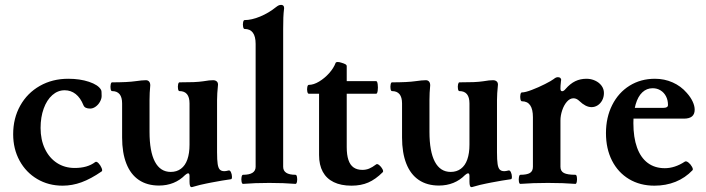

<svg xmlns="http://www.w3.org/2000/svg" viewBox="-20 -746 2880 783"><path d="M33.7 -198.7Q33.7 -263.7 62.5 -315.2Q91.3 -366.7 142.6 -395.8Q193.8 -424.8 258.3 -424.8Q305.7 -424.8 343 -412.4Q380.4 -399.9 391.6 -380.4Q393.6 -377.4 394 -371.8Q394.5 -366.2 394.5 -354.5Q394.5 -343.3 387.7 -331.1Q380.9 -318.8 369.9 -311Q358.9 -303.2 347.7 -303.2Q337.4 -303.2 330.3 -306.4Q323.2 -309.6 320.3 -316.9Q308.1 -347.2 288.6 -362.5Q269 -377.9 243.7 -377.9Q215.8 -377.9 193.4 -358.2Q170.9 -338.4 158.2 -303.2Q145.5 -268.1 145.5 -224.1Q145.5 -176.3 163.1 -139.2Q180.7 -102.1 212.2 -81.5Q243.7 -61 284.7 -61Q310.5 -61 331.3 -66.9Q352.1 -72.8 368.2 -85Q373.5 -88.9 381.6 -80.6Q389.6 -72.3 394.3 -61Q398.9 -49.8 394.5 -46.9Q350.6 -16.6 312.5 -2.7Q274.4 11.2 235.4 11.2Q177.7 11.2 131.8 -15.9Q85.9 -43 59.8 -90.8Q33.7 -138.7 33.7 -198.7Z M752.9 -4.9V-27.8Q752.9 -39.1 747.6 -39.1Q742.7 -39.1 734.9 -32.2Q714.4 -11.2 687.3 -0.2Q660.2 10.7 628.4 10.7Q580.1 10.7 546.4 -12Q512.7 -34.7 495.4 -78.6Q478 -122.6 478 -185.1V-324.2Q478 -349.1 467.8 -361.8Q457.5 -374.5 437 -374.5Q432.6 -374.5 431.2 -383.5Q429.7 -392.6 431.4 -401.4Q433.1 -410.2 437 -410.2Q500.5 -410.2 533.2 -415Q559.6 -418.9 575.2 -418.9Q583 -418.9 587.9 -413.6Q592.8 -408.2 592.8 -397.9Q589.8 -367.2 589.8 -337.9V-208.5Q589.8 -127.9 611.8 -86.4Q633.8 -44.9 676.3 -44.9Q700.7 -44.9 718 -57.9Q735.4 -70.8 744.1 -95.7Q752.9 -120.6 752.9 -156.2V-324.2Q752.9 -374.5 711.9 -374.5Q707.5 -374.5 706.1 -383.5Q704.6 -392.6 706.3 -401.4Q708 -410.2 711.9 -410.2Q745.1 -410.2 769 -411.1Q793 -412.1 809.1 -414.6Q823.7 -417 832.3 -418Q840.8 -418.9 849.1 -418.9Q857.9 -418.9 863.5 -414.3Q869.1 -409.7 869.1 -400.9Q865.2 -363.3 865.2 -337.9V-125Q865.2 -93.3 867.7 -77.1Q870.1 -61 876.5 -54.4Q882.8 -47.9 895 -47.9Q901.4 -47.9 912.1 -50.8Q918 -52.2 921.9 -43.7Q925.8 -35.2 926 -25.4Q926.3 -15.6 921.9 -15.1Q908.2 -13.2 885.5 -9.5Q862.8 -5.9 841.3 -1.5L821.8 2.4Q796.4 7.3 770 15.1Q764.2 17.1 760.7 17.1Q756.8 17.1 754.9 11.5Q752.9 5.9 752.9 -4.9Z M971.2 -33.2Q1022.5 -33.2 1022.5 -65.9V-566.9Q1022.5 -597.4 1011.2 -612.7Q1000 -627.9 977.5 -627.9Q973.1 -627.9 971.4 -637Q969.7 -646 971.4 -655Q973.1 -664.1 977.5 -664.1Q1005.9 -664.1 1040.8 -678.5Q1075.7 -692.9 1106 -717.3Q1112.3 -722.2 1116.7 -724.1Q1121.1 -726.1 1126.7 -726.1Q1132.3 -726.1 1135.5 -722.8Q1138.7 -719.5 1138.7 -712.9Q1136.2 -692.9 1135.5 -674.1Q1134.8 -655.3 1134.8 -627.9V-65.9Q1134.8 -33.2 1185.1 -33.2Q1189.5 -33.2 1191.2 -23.9Q1192.9 -14.6 1191.2 -5.4Q1189.5 3.9 1185.1 3.9Q1137.7 0 1078.1 0Q1018.6 0 971.2 3.9Q966.8 3.9 965.1 -5.4Q963.4 -14.6 965.1 -23.9Q966.8 -33.2 971.2 -33.2Z M1281.2 -113.8V-363.8H1239.3Q1234.9 -363.8 1233.2 -372.8Q1231.4 -381.8 1233.2 -390.9Q1234.9 -399.9 1239.3 -399.9Q1258.8 -399.9 1281.2 -413.3Q1303.7 -426.8 1322.3 -447.5Q1340.8 -468.3 1348.6 -489.3Q1350.1 -493.2 1356.9 -493.2Q1363.8 -493.2 1372.6 -490.2Q1382.8 -487.3 1388.4 -484.1Q1394 -481 1394 -476.1V-415H1514.2Q1518.6 -415 1520.3 -402.1Q1522 -389.2 1520.3 -376.5Q1518.6 -363.8 1514.2 -363.8H1394V-146Q1394 -114.3 1400.9 -93.8Q1407.7 -73.2 1421.9 -63.2Q1436 -53.2 1458 -53.2Q1472.2 -53.2 1485.1 -58.3Q1498 -63.5 1514.2 -75.7Q1518.6 -79.1 1526.6 -72.5Q1534.7 -65.9 1539.6 -56.6Q1544.4 -47.4 1541 -43.9Q1511.7 -14.6 1481.9 -1.7Q1452.1 11.2 1413.6 11.2Q1370.6 11.2 1341.1 -3.2Q1311.5 -17.6 1296.4 -45.4Q1281.2 -73.2 1281.2 -113.8Z M1894.5 -4.9V-27.8Q1894.5 -39.1 1889.2 -39.1Q1884.3 -39.1 1876.5 -32.2Q1856 -11.2 1828.9 -0.2Q1801.8 10.7 1770 10.7Q1721.7 10.7 1688 -12Q1654.3 -34.7 1637 -78.6Q1619.6 -122.6 1619.6 -185.1V-324.2Q1619.6 -349.1 1609.4 -361.8Q1599.1 -374.5 1578.6 -374.5Q1574.2 -374.5 1572.8 -383.5Q1571.3 -392.6 1573 -401.4Q1574.7 -410.2 1578.6 -410.2Q1642.1 -410.2 1674.8 -415Q1701.2 -418.9 1716.8 -418.9Q1724.6 -418.9 1729.5 -413.6Q1734.4 -408.2 1734.4 -397.9Q1731.4 -367.2 1731.4 -337.9V-208.5Q1731.4 -127.9 1753.4 -86.4Q1775.4 -44.9 1817.9 -44.9Q1842.3 -44.9 1859.6 -57.9Q1877 -70.8 1885.7 -95.7Q1894.5 -120.6 1894.5 -156.2V-324.2Q1894.5 -374.5 1853.5 -374.5Q1849.1 -374.5 1847.7 -383.5Q1846.2 -392.6 1847.9 -401.4Q1849.6 -410.2 1853.5 -410.2Q1886.7 -410.2 1910.6 -411.1Q1934.6 -412.1 1950.7 -414.6Q1965.3 -417 1973.9 -418Q1982.4 -418.9 1990.7 -418.9Q1999.5 -418.9 2005.1 -414.3Q2010.7 -409.7 2010.7 -400.9Q2006.8 -363.3 2006.8 -337.9V-125Q2006.8 -93.3 2009.3 -77.1Q2011.7 -61 2018.1 -54.4Q2024.4 -47.9 2036.6 -47.9Q2043 -47.9 2053.7 -50.8Q2059.6 -52.2 2063.5 -43.7Q2067.4 -35.2 2067.6 -25.4Q2067.9 -15.6 2063.5 -15.1Q2049.8 -13.2 2027.1 -9.5Q2004.4 -5.9 1982.9 -1.5L1963.4 2.4Q1938 7.3 1911.6 15.1Q1905.8 17.1 1902.3 17.1Q1898.4 17.1 1896.5 11.5Q1894.5 5.9 1894.5 -4.9Z M2108.4 -333Q2104 -333 2102.3 -342Q2100.6 -351.1 2102.3 -360.1Q2104 -369.1 2108.4 -369.1Q2122.1 -369.1 2148.9 -379.4Q2175.8 -389.6 2202.4 -403.1Q2229 -416.5 2238.3 -423.8Q2247.1 -431.2 2254.9 -431.2Q2261.2 -431.2 2264.4 -428.7Q2267.6 -426.3 2268.6 -420.9Q2268.1 -417.5 2267.6 -414.6Q2267.1 -411.6 2267.1 -408.7Q2265.6 -396.5 2265.6 -384.8Q2265.6 -379.4 2267.3 -376.7Q2269 -374 2272.5 -374Q2275.9 -374 2279.5 -376.5Q2283.2 -378.9 2286.1 -382.8Q2305.2 -404.8 2325.9 -414.8Q2346.7 -424.8 2371.6 -424.8Q2390.6 -424.8 2407 -417.2Q2423.3 -409.7 2433.1 -396.5Q2442.9 -383.3 2442.9 -366.7Q2442.9 -350.1 2435.8 -336.9Q2428.7 -323.7 2417.2 -316.4Q2405.8 -309.1 2392.6 -309.1Q2380.4 -309.1 2367.9 -315.4Q2355.5 -321.8 2342.8 -334Q2337.4 -339.4 2331.3 -342.3Q2325.2 -345.2 2318.8 -345.2Q2304.2 -345.2 2292 -331.3Q2279.8 -317.4 2272.7 -296.1Q2265.6 -274.9 2265.6 -254.9V-84.5H2153.3V-268.1Q2153.3 -333 2108.4 -333ZM2102.1 -33.2Q2128.4 -33.2 2140.9 -40.5Q2153.3 -47.9 2153.3 -65.9V-98.6H2265.6V-65.9Q2265.6 -47.9 2279.8 -40.5Q2293.9 -33.2 2326.7 -33.2Q2331.1 -33.2 2332.5 -23.9Q2334 -14.6 2332.3 -5.4Q2330.6 3.9 2326.7 3.9Q2277.3 0 2214.4 0Q2152.3 0 2102.1 3.9Q2097.7 3.9 2096.2 -5.4Q2094.7 -14.6 2096.4 -23.9Q2098.1 -33.2 2102.1 -33.2Z M2451.2 -203.1Q2451.2 -267.1 2476.6 -317.6Q2502 -368.2 2547.4 -396.5Q2592.8 -424.8 2650.9 -424.8Q2689.5 -424.8 2723.1 -409.9Q2756.8 -395 2780.8 -367.2Q2796.9 -349.1 2804.9 -331.5Q2813 -314 2813 -298.8Q2813 -280.3 2802 -271.2Q2791 -262.2 2769 -262.2H2528.3V-306.2H2686Q2704.1 -306.2 2704.1 -317.9Q2704.1 -337.9 2696 -353.3Q2688 -368.7 2673.8 -377.4Q2659.7 -386.2 2641.6 -386.2Q2617.2 -386.2 2599.4 -369.4Q2581.5 -352.5 2572.3 -320.6Q2563 -288.6 2563 -244.1Q2563 -185.5 2577.9 -144.3Q2592.8 -103 2621.6 -81.5Q2650.4 -60.1 2691.4 -60.1Q2711.4 -60.1 2731.7 -66.7Q2752 -73.2 2772.9 -86.9Q2778.3 -90.3 2787.4 -83.3Q2796.4 -76.2 2802 -65.9Q2807.6 -55.7 2804.2 -51.8Q2774.4 -20.5 2734.9 -4.6Q2695.3 11.2 2648.9 11.2Q2590.3 11.2 2545.4 -15.6Q2500.5 -42.5 2475.8 -91.1Q2451.2 -139.6 2451.2 -203.1Z"/></svg>

Font: Junicode Two Beta VF
Style: Regular
Weight: 400
Designer: Peter S. Baker
Foundry: Briery Creek Software
Version: Version 1.031 beta; ttfautohint (v1.8.1.43-b0c9)